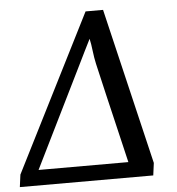

<svg xmlns="http://www.w3.org/2000/svg" viewBox="-74 -772 757 820"><g transform="rotate(-5 304.5 -361.5)"><path d="M-15 -53 323 -723H398L557 -53L550 0H-22ZM449 -66Q433 -134 415.5 -208Q398 -282 380.5 -356Q363 -430 348 -496Q342 -523 338.5 -553Q335 -583 330 -605Q317 -580 304.5 -554Q292 -528 279 -502L64 -66Z"/></g></svg>

Font: Rosario Light
Style: Italic
Weight: 300
Italic angle: -8.05°
Designer: Hector Gatti
Foundry: Omnibus Type
Version: Version 1.101; ttfautohint (v1.8.1.43-b0c9)